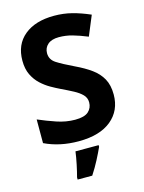

<svg xmlns="http://www.w3.org/2000/svg" viewBox="-137 -804 826 1104"><g transform="rotate(-15 275.5 -251.5)"><path d="M511 -198Q511 -103 442.5 -46.5Q374 10 248 10Q135 10 46 -33V-174Q97 -152 151.5 -133.5Q206 -115 260 -115Q316 -115 339.5 -136.5Q363 -158 363 -191Q363 -218 344.5 -237Q326 -256 295 -272.5Q264 -289 224 -308Q199 -320 170 -336.5Q141 -353 114.5 -377.5Q88 -402 71 -437Q54 -472 54 -521Q54 -617 119 -670.5Q184 -724 296 -724Q352 -724 402.5 -711Q453 -698 508 -674L459 -556Q410 -576 371 -587Q332 -598 291 -598Q248 -598 225 -578Q202 -558 202 -526Q202 -488 236 -466Q270 -444 337 -412Q392 -386 430.5 -358Q469 -330 490 -292Q511 -254 511 -198ZM352 71Q337 104 317 142.5Q297 181 271 221H184V208Q192 179 201 136Q210 93 214 61H352Z"/></g></svg>

Font: Noto Sans Bengali
Style: Bold
Weight: 700
Designer: Jelle Bosma - Monotype Design Team
Foundry: Monotype Imaging Inc.
Version: Version 2.003; ttfautohint (v1.8.4.7-5d5b)